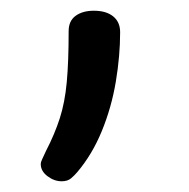

<svg xmlns="http://www.w3.org/2000/svg" viewBox="-20 -104 353 358"><path d="M95 234Q81 234 68.5 224.5Q56 215 56 202Q56 198 59 192Q62 186 66 177Q82 146 91.5 116.5Q101 87 104.5 49Q108 11 108 -46Q108 -65 121 -74.5Q134 -84 155 -84Q178 -84 191 -73.5Q204 -63 204 -44Q204 0 196 48Q188 96 170 140Q152 184 124 217Q119 223 112.5 228.5Q106 234 95 234Z"/></svg>

Font: Playwrite CL
Style: Regular
Weight: 400
Designer: Veronika Burian, José Scaglione
Foundry: TypeTogether
Version: Version 1.002